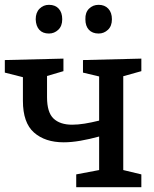

<svg xmlns="http://www.w3.org/2000/svg" viewBox="-21 -776 640 796"><path d="M565 -53V0H295V-53L390 -71V-210Q350 -199 312.5 -192.5Q275 -186 243 -186Q166 -186 120 -226.5Q74 -267 74 -358V-456L-1 -475V-527L242 -533V-481L174 -461V-373Q174 -310 201 -284.5Q228 -259 278 -259Q302 -259 330 -263.5Q358 -268 390 -276V-459L323 -475V-527L565 -533V-481L490 -460V-71ZM388 -637Q362 -637 347.5 -652.5Q333 -668 333 -696Q332 -724 348 -740Q364 -756 388 -756Q413 -756 428 -740Q443 -724 443 -696Q443 -668 426.5 -652.5Q410 -637 388 -637ZM182 -637Q156 -637 142 -652.5Q128 -668 127 -696Q127 -724 143 -740Q159 -756 182 -756Q208 -756 222.5 -740Q237 -724 237 -696Q237 -668 220.5 -652.5Q204 -637 182 -637Z"/></svg>

Font: Bitter Medium
Style: Regular
Weight: 500
Designer: Sol Matas, and Bitter project Authors
Foundry: Sol Matas
Version: Version 2.001